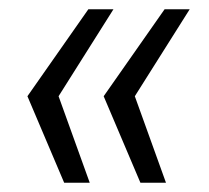

<svg xmlns="http://www.w3.org/2000/svg" viewBox="-20 -471 449 413"><path d="M106 -264 173 -78H118L39 -264L170 -451H224ZM270 -264 337 -78H282L203 -264L334 -451H388Z"/></svg>

Font: Genos Thin Medium
Style: Italic
Weight: 500
Italic angle: -8°
Version: Version 1.010